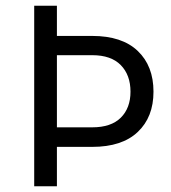

<svg xmlns="http://www.w3.org/2000/svg" viewBox="-20 -648 594 668"><path d="M99 0V-628H178V-505.5L160 -523H301Q404.5 -523 459.2 -470.8Q514 -418.5 514 -329Q514 -240.5 459.2 -188.8Q404.5 -137 301 -137H160L178 -154.5V0ZM178 -187.5 160 -205H301Q366.5 -205 400.2 -238.5Q434 -272 434 -329Q434 -387 400.2 -421.5Q366.5 -456 301 -456H160L178 -474Z"/></svg>

Font: Karla
Style: Regular
Weight: 400
Designer: Jonathan Pinhorn
Version: Version 2.004;gftools[0.9.33]